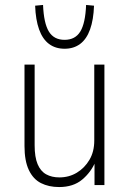

<svg xmlns="http://www.w3.org/2000/svg" viewBox="-20 -748 523 776"><path d="M219 8Q177 8 145.5 -8Q114 -24 96.5 -61Q79 -98 79 -158V-487H120V-161Q120 -113 132 -84.5Q144 -56 166.5 -43.5Q189 -31 220 -31Q259 -31 290.5 -50Q322 -69 341.5 -102Q361 -135 361 -180V-487H402V0H362V-95H366Q348 -52 312 -22Q276 8 219 8ZM241 -551Q204 -551 178 -570.5Q152 -590 138 -629Q124 -668 122 -725L154 -728Q157 -654 177.5 -620.5Q198 -587 241 -587Q284 -587 304.5 -620.5Q325 -654 328 -728L360 -725Q358 -668 344 -629Q330 -590 304 -570.5Q278 -551 241 -551Z"/></svg>

Font: Nunito Sans 10pt Condensed ExtraLight
Style: Regular
Weight: 250
Width: 3
Designer: Vernon Adams
Foundry: Vernon Adams
Version: Version 3.101;gftools[0.9.27]